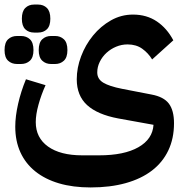

<svg xmlns="http://www.w3.org/2000/svg" viewBox="-31 -583 817 843"><path d="M367 240Q289 240 228 222Q167 204 124 169.5Q81 135 58.5 85.5Q36 36 36 -27Q36 -72 48.5 -127Q61 -182 83 -235L169 -209Q150 -167 138 -123.5Q126 -80 126 -47Q126 22 180 60.5Q234 99 330 99H404Q514 99 576.5 63.5Q639 28 643 -35L488 -63Q397 -80 351.5 -121.5Q306 -163 306 -235Q306 -285 325 -335.5Q344 -386 377.5 -427Q411 -468 456 -493.5Q501 -519 553 -519Q613 -519 657.5 -489Q702 -459 730 -406L637 -322Q620 -350 593.5 -369Q567 -388 529 -388Q503 -388 479 -378Q455 -368 436.5 -351Q418 -334 407 -311.5Q396 -289 396 -265Q396 -236 422.5 -220Q449 -204 505 -193L634 -168Q688 -158 710.5 -128Q733 -98 733 -42Q733 25 708 77.5Q683 130 636 166Q589 202 521 221Q453 240 367 240ZM193 -302Q170 -302 154.5 -316.5Q139 -331 139 -363Q139 -396 154.5 -410.5Q170 -425 193 -425H211Q234 -425 249.5 -410.5Q265 -396 265 -363Q265 -331 249.5 -316.5Q234 -302 211 -302ZM44 -302Q20 -302 4.5 -316.5Q-11 -331 -11 -363Q-11 -396 4.5 -410.5Q20 -425 44 -425H61Q85 -425 100.5 -410.5Q116 -396 116 -363Q116 -331 100.5 -316.5Q85 -302 61 -302ZM119 -440Q95 -440 80 -454.5Q65 -469 65 -501Q65 -533 80 -548Q95 -563 119 -563H136Q160 -563 175 -548Q190 -533 190 -501Q190 -469 175 -454.5Q160 -440 136 -440Z"/></svg>

Font: IBM Plex Arabic SemiBold
Style: Regular
Weight: 600
Designer: Mike Abbink, Paul van der Laan, Pieter van Rosmalen, Wael Morcos, Khajak Apelian
Foundry: Bold Monday
Version: Version 1.0